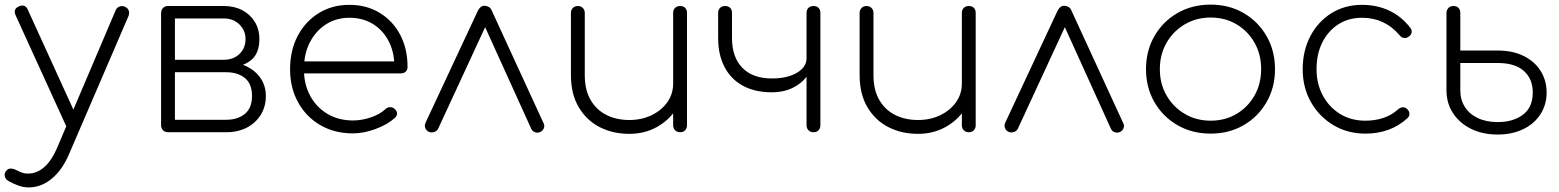

<svg xmlns="http://www.w3.org/2000/svg" viewBox="-39 -573 6757 832"><path d="M91 239Q66 240 43 232Q20 224 -3 211Q-16 203 -18.5 190Q-21 177 -11 166Q-2 156 10.5 157.5Q23 159 36 166Q49 173 61 176.5Q73 180 89 179Q124 177 154.5 149.5Q185 122 207 71L462 -528Q467 -540 478.5 -544.5Q490 -549 502 -544Q514 -539 518.5 -528Q523 -517 518 -504L261 93Q233 160 188.5 198.5Q144 237 91 239ZM287 -13Q274 -7 264 -10Q254 -13 248 -26L29 -506Q23 -519 26 -529Q29 -539 42 -545Q55 -551 65 -548Q75 -545 81 -532L300 -52Q306 -39 303 -29Q300 -19 287 -13Z M689 0Q676 0 667.5 -8.5Q659 -17 659 -30V-518Q660 -531 668 -539Q676 -547 689 -547Q703 -547 711 -539Q719 -531 719 -517V-314H941V-304Q992 -304 1030.5 -285Q1069 -266 1091 -233Q1113 -200 1113 -157Q1113 -111 1091 -75.5Q1069 -40 1030.5 -20Q992 0 941 0ZM719 -54H941Q991 -54 1022 -79.5Q1053 -105 1053 -157Q1053 -210 1022 -235Q991 -260 941 -260H719ZM829 -278V-314H931Q972 -314 998.5 -339Q1025 -364 1025 -404Q1025 -441 998.5 -467Q972 -493 931 -493H691V-547H931Q976 -547 1010.5 -529Q1045 -511 1065 -478.5Q1085 -446 1085 -404Q1085 -336 1042 -307Q999 -278 931 -278Z M1490 5Q1411 5 1349.5 -30.5Q1288 -66 1253 -129Q1218 -192 1218 -273Q1218 -355 1251 -417.5Q1284 -480 1342 -516Q1400 -552 1475 -552Q1549 -552 1606 -517.5Q1663 -483 1695 -422.5Q1727 -362 1727 -283Q1727 -270 1719 -262.5Q1711 -255 1698 -255H1258V-307H1714L1670 -274Q1672 -339 1648 -389Q1624 -439 1579.5 -467.5Q1535 -496 1475 -496Q1418 -496 1373.5 -467.5Q1329 -439 1303.5 -389Q1278 -339 1278 -273Q1278 -208 1305 -158Q1332 -108 1380 -79.5Q1428 -51 1490 -51Q1529 -51 1568.5 -64.5Q1608 -78 1631 -100Q1639 -108 1650.5 -108.5Q1662 -109 1670 -102Q1681 -93 1681.5 -82Q1682 -71 1672 -62Q1640 -33 1588.5 -14Q1537 5 1490 5Z M2060 -548Q2070 -548 2079 -543Q2088 -538 2092 -527L2317 -38Q2322 -28 2317.5 -17Q2313 -6 2302 -1Q2291 4 2279.5 0Q2268 -4 2263 -15L2043 -500H2084L1860 -16Q1855 -5 1842.5 -1Q1830 3 1819 -2Q1808 -7 1804 -18Q1800 -29 1804 -39L2032 -527Q2043 -548 2060 -548Z M2688 7Q2616 7 2559 -22.5Q2502 -52 2468.5 -109Q2435 -166 2435 -248V-517Q2435 -530 2443.5 -538.5Q2452 -547 2465 -547Q2478 -547 2486.5 -538.5Q2495 -530 2495 -517V-248Q2495 -183 2520.5 -139.5Q2546 -96 2589.5 -74.5Q2633 -53 2688 -53Q2742 -53 2785 -74Q2828 -95 2853 -130.5Q2878 -166 2878 -211H2928Q2924 -149 2891 -99.5Q2858 -50 2805.5 -21.5Q2753 7 2688 7ZM2908 0Q2895 0 2886.5 -8.5Q2878 -17 2878 -30V-517Q2878 -531 2886.5 -539Q2895 -547 2908 -547Q2922 -547 2930 -539Q2938 -531 2938 -517V-30Q2938 -17 2930 -8.5Q2922 0 2908 0Z M3306 -173Q3233 -173 3181 -201Q3129 -229 3101 -282Q3073 -335 3073 -408V-517Q3073 -531 3081.5 -539Q3090 -547 3103 -547Q3117 -547 3125 -539Q3133 -531 3133 -517V-408Q3133 -325 3178 -279Q3223 -233 3306 -233Q3372 -233 3414 -257.5Q3456 -282 3456 -321H3486Q3483 -278 3459 -244.5Q3435 -211 3395.5 -192Q3356 -173 3306 -173ZM3486 0Q3473 0 3464.5 -8.5Q3456 -17 3456 -30V-517Q3456 -531 3464.5 -539Q3473 -547 3486 -547Q3500 -547 3508 -539Q3516 -531 3516 -517V-30Q3516 -17 3508 -8.5Q3500 0 3486 0Z M3939 7Q3867 7 3810 -22.5Q3753 -52 3719.5 -109Q3686 -166 3686 -248V-517Q3686 -530 3694.5 -538.5Q3703 -547 3716 -547Q3729 -547 3737.5 -538.5Q3746 -530 3746 -517V-248Q3746 -183 3771.5 -139.5Q3797 -96 3840.5 -74.5Q3884 -53 3939 -53Q3993 -53 4036 -74Q4079 -95 4104 -130.5Q4129 -166 4129 -211H4179Q4175 -149 4142 -99.5Q4109 -50 4056.5 -21.5Q4004 7 3939 7ZM4159 0Q4146 0 4137.5 -8.5Q4129 -17 4129 -30V-517Q4129 -531 4137.5 -539Q4146 -547 4159 -547Q4173 -547 4181 -539Q4189 -531 4189 -517V-30Q4189 -17 4181 -8.5Q4173 0 4159 0Z M4572 -548Q4582 -548 4591 -543Q4600 -538 4604 -527L4829 -38Q4834 -28 4829.5 -17Q4825 -6 4814 -1Q4803 4 4791.5 0Q4780 -4 4775 -15L4555 -500H4596L4372 -16Q4367 -5 4354.5 -1Q4342 3 4331 -2Q4320 -7 4316 -18Q4312 -29 4316 -39L4544 -527Q4555 -548 4572 -548Z M5207 6Q5127 6 5063.5 -30.5Q5000 -67 4963.5 -130.5Q4927 -194 4927 -273Q4927 -353 4963.5 -416.5Q5000 -480 5063.5 -516.5Q5127 -553 5207 -553Q5287 -553 5350 -516.5Q5413 -480 5449.5 -416.5Q5486 -353 5486 -273Q5486 -194 5449.5 -130.5Q5413 -67 5350 -30.5Q5287 6 5207 6ZM5207 -50Q5270 -50 5319.5 -79.5Q5369 -109 5397.5 -159.5Q5426 -210 5426 -274Q5426 -337 5397.5 -387.5Q5369 -438 5319.5 -467.5Q5270 -497 5207 -497Q5145 -497 5095 -467.5Q5045 -438 5016 -387.5Q4987 -337 4987 -273Q4987 -210 5016 -159.5Q5045 -109 5095 -79.5Q5145 -50 5207 -50Z M5878 6Q5800 6 5738.5 -31Q5677 -68 5641.5 -131Q5606 -194 5606 -273Q5606 -353 5639 -416Q5672 -479 5730 -515.5Q5788 -552 5863 -552Q5927 -552 5980 -527.5Q6033 -503 6072 -453Q6080 -443 6078 -432Q6076 -421 6065 -414Q6056 -407 6045 -408.5Q6034 -410 6026 -420Q5962 -496 5863 -496Q5804 -496 5759.5 -467Q5715 -438 5690.5 -388Q5666 -338 5666 -273Q5666 -210 5693 -159.5Q5720 -109 5767.5 -79.5Q5815 -50 5878 -50Q5919 -50 5955.5 -62Q5992 -74 6019 -99Q6028 -107 6039 -108Q6050 -109 6058 -101Q6068 -92 6068.5 -80.5Q6069 -69 6060 -61Q5987 6 5878 6Z M6451 10Q6386 10 6336 -14.5Q6286 -39 6257.5 -82.5Q6229 -126 6229 -182V-518Q6230 -531 6238 -539Q6246 -547 6259 -547Q6273 -547 6281 -539Q6289 -531 6289 -517V-354H6451Q6517 -354 6564.5 -330Q6612 -306 6637.5 -265Q6663 -224 6663 -172Q6663 -119 6636 -77.5Q6609 -36 6561 -13Q6513 10 6451 10ZM6451 -44Q6518 -44 6560.5 -76Q6603 -108 6603 -172Q6603 -231 6564.5 -265.5Q6526 -300 6451 -300H6289V-181Q6289 -141 6308.5 -110Q6328 -79 6364.5 -61.5Q6401 -44 6451 -44Z"/></svg>

Font: ComfortaaLight
Style: Regular
Weight: 300
Designer: Johan Aakerlund
Foundry: Johan Aakerlund
Version: Version 3.104; ttfautohint (v1.8.1.43-b0c9)